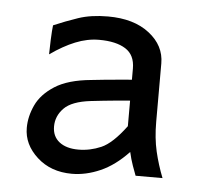

<svg xmlns="http://www.w3.org/2000/svg" viewBox="-38 -420 486 468"><g transform="rotate(5 205.0 -186.0)"><path d="M153.8 8.8Q102.1 8.8 68.4 -22Q34.7 -52.7 34.7 -93.3Q34.7 -121.1 47.6 -148.9Q60.5 -176.8 92.5 -197.3Q124.5 -217.8 181.2 -223.1Q193.8 -224.6 214.4 -226.6Q234.9 -228.5 253.7 -230.2Q272.5 -231.9 279.8 -232.4V-259.8Q279.8 -293 256.6 -307.6Q233.4 -322.3 191.9 -322.3Q163.1 -322.3 134 -310.5Q105 -298.8 73.2 -276.4Q73.2 -288.6 74.2 -312.3Q75.2 -335.9 76.7 -347.7Q105 -359.9 136 -370.4Q167 -380.9 208.5 -380.9Q272 -380.9 309.8 -351.3Q347.7 -321.8 347.7 -278.3V-135.3Q347.7 -95.7 355.2 -63.2Q362.8 -30.8 375 0H309.1Q305.7 -8.8 300.3 -23.9Q294.9 -39.1 291 -56.6Q258.3 -22 223.1 -6.6Q188 8.8 153.8 8.8ZM164.6 -51.3Q192.9 -51.3 220 -63Q247.1 -74.7 279.8 -118.7V-181.2Q271 -180.7 252.7 -179Q234.4 -177.2 215.3 -175.3Q196.3 -173.3 184.6 -171.9Q138.2 -166.5 119.4 -147.2Q100.6 -127.9 100.6 -102.5Q100.6 -78.1 117.7 -64.7Q134.8 -51.3 164.6 -51.3Z"/></g></svg>

Font: Harmattan
Style: Regular
Weight: 400
Designer: George W. Nuss III and SIL International
Foundry: SIL International
Version: Version 4.000